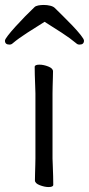

<svg xmlns="http://www.w3.org/2000/svg" viewBox="-46 -745 359 775"><path d="M134 -657Q99 -635 64.5 -613Q30 -591 5 -570Q0 -565 -8 -565Q-26 -565 -26 -581Q-26 -586 -14.5 -601Q-3 -616 15.5 -636.5Q34 -657 54.5 -678Q75 -699 93 -716Q98 -721 108.5 -723Q119 -725 131 -725Q144 -725 156.5 -722Q169 -719 175 -713Q187 -701 206.5 -682Q226 -663 246 -642Q266 -621 279.5 -604Q293 -587 293 -581Q293 -565 275 -565Q267 -565 262 -570Q237 -591 203 -613Q169 -635 134 -657ZM97 -368Q97 -378 96 -399Q95 -420 94.5 -442Q94 -464 94 -475Q94 -484 113 -484Q130 -484 149 -476.5Q168 -469 168 -457Q168 -449 167.5 -432.5Q167 -416 166.5 -398Q166 -380 166 -368V-105Q166 -99 167 -78Q168 -57 168.5 -34Q169 -11 169 1Q169 10 150 10Q134 10 114.5 2.5Q95 -5 95 -17Q95 -25 95.5 -43.5Q96 -62 96.5 -80Q97 -98 97 -105Z"/></svg>

Font: QiushuiShotai
Style: Regular
Weight: 600
Designer: Fontworks Inc.
Foundry: Fontworks Inc.
Version: Version 1.250